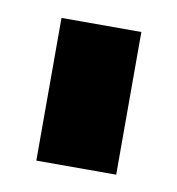

<svg xmlns="http://www.w3.org/2000/svg" viewBox="-43 -740 297 322"><g transform="rotate(10 106.0 -578.5)"><path d="M38 -700H174V-457H38Z"/></g></svg>

Font: Stavian Bold
Style: Bold
Weight: 700
Version: Version 1.000; ttfautohint (v1.6)